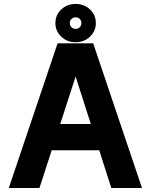

<svg xmlns="http://www.w3.org/2000/svg" viewBox="-20 -939 753 959"><path d="M152 -319.5V-188.3H548.9V-319.5ZM357.7 -556.6 536 0H689.2L445.4 -722.7H267.7L23.9 0H177.1ZM256.7 -823.7Q256.7 -783.7 286 -755.9Q315.3 -728.1 357.7 -728.1Q400.3 -728.1 429.5 -755.9Q458.7 -783.7 458.7 -823.7Q458.7 -864.3 429.5 -891.8Q400.3 -919.3 357.7 -919.3Q315.3 -919.3 286 -891.8Q256.7 -864.3 256.7 -823.7ZM328.6 -823.8Q328.6 -836.4 337.1 -844.5Q345.5 -852.5 357.7 -852.5Q370.3 -852.5 378.4 -844.4Q386.5 -836.3 386.5 -823.8Q386.5 -811.5 378.4 -803.2Q370.3 -794.9 357.7 -794.9Q345.5 -794.9 337.1 -803.2Q328.6 -811.5 328.6 -823.8Z"/></svg>

Font: Giphurs SC
Style: Regular
Weight: 400
Version: Version 0.920